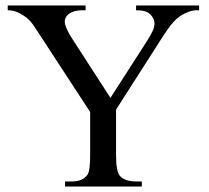

<svg xmlns="http://www.w3.org/2000/svg" viewBox="-20 -682 763 702"><path d="M695.8 -644.5Q689.9 -644.5 680.4 -642.1Q670.9 -639.6 659.4 -634.5Q647.9 -629.4 636.2 -621.3Q624.5 -613.3 614.3 -601.6Q604 -590.3 592 -573.2Q580.1 -556.2 564.9 -532.2L404.3 -281.2V-115.7Q404.3 -84.5 408 -65.4Q411.6 -46.4 418.5 -38.6Q437 -18.6 477.5 -18.6H498.5V0H217.8V-18.6H240.7Q261.7 -18.6 276.1 -24.2Q290.5 -29.8 300.3 -43.9Q309.6 -58.1 309.6 -115.7V-272.5L128.9 -549.3Q113.3 -573.7 101.8 -590.3Q90.3 -606.9 76.2 -618.2Q63.5 -627.9 46.1 -636.2Q28.8 -644.5 8.3 -644.5V-662.1H293V-644.5H278.3Q271.5 -644.5 261 -642.8Q250.5 -641.1 240.7 -636.5Q231 -631.8 223.9 -623.3Q216.8 -614.7 216.8 -601.6Q216.8 -593.3 223.6 -577.1Q230.5 -561 246.1 -537.1L383.8 -324.2L515.1 -528.3Q529.3 -550.3 537.1 -566.7Q544.9 -583 544.9 -596.2Q544.9 -608.9 536.1 -621.6Q532.7 -626.5 528.3 -630.6Q523.9 -634.8 517.3 -637.9Q510.7 -641.1 501 -642.8Q491.2 -644.5 477.5 -644.5V-662.1H708V-644.5Z"/></svg>

Font: Tai Heritage Pro
Style: Regular
Weight: 400
Designer: Faah Baccam, Walt Agee, Victor Gaultney, Annie Olsen
Foundry: SIL International
Version: Version 2.600